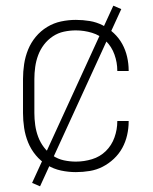

<svg xmlns="http://www.w3.org/2000/svg" viewBox="-20 -598 540 676"><path d="M247 8Q221 8 195 2.5Q169 -3 146 -17Q123 -31 106 -51.5Q89 -72 79 -96.5Q69 -121 65 -147.5Q61 -174 61 -200V-320Q61 -346 65 -372.5Q69 -399 79 -423.5Q89 -448 106 -468.5Q123 -489 146 -503Q169 -517 195 -522.5Q221 -528 247 -528Q272 -528 296 -524Q320 -520 341.5 -509Q363 -498 381 -481Q399 -464 410.5 -443Q422 -422 427.5 -398Q433 -374 433 -350Q433 -349 433 -349Q433 -349 433 -348H393Q393 -348 393 -348.5Q393 -349 393 -349Q393 -378 383 -406Q373 -434 352.5 -454Q332 -474 304 -482.5Q276 -491 247 -491Q226 -491 205 -486.5Q184 -482 166 -470Q148 -458 135 -441Q122 -424 114.5 -404Q107 -384 104 -362.5Q101 -341 101 -320V-200Q101 -179 104 -157.5Q107 -136 114.5 -116Q122 -96 135 -79Q148 -62 166 -50Q184 -38 205 -33.5Q226 -29 247 -29Q276 -29 304 -37.5Q332 -46 352.5 -66Q373 -86 383 -114Q393 -142 393 -171Q393 -171 393 -171.5Q393 -172 393 -172H433Q433 -171 433 -171Q433 -171 433 -170Q433 -146 427.5 -122Q422 -98 410.5 -77Q399 -56 381 -39Q363 -22 341.5 -11Q320 0 296 4Q272 8 247 8ZM121 58 93 46 379 -578 407 -566Z"/></svg>

Font: Iosevka SS04 Extralight
Style: Regular
Weight: 200
Monospace: yes
Designer: Belleve Invis
Foundry: Belleve Invis
Version: Version 19.0.0; ttfautohint (v1.8.4)